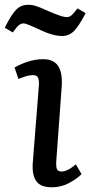

<svg xmlns="http://www.w3.org/2000/svg" viewBox="-45 -771 379 805"><path d="M215.8 -620.1Q177.2 -620.1 127 -644Q65.4 -672.9 55.2 -672.9Q43.5 -672.9 34.2 -665.5Q24.9 -658.2 8.8 -634.8L-24.9 -654.8Q3.4 -711.9 23.7 -731.4Q43.9 -751 74.2 -751Q78.6 -751 83.5 -750.5Q88.4 -750 92.3 -749.3Q96.2 -748.5 102.3 -746.6Q108.4 -744.6 111.8 -743.7Q115.2 -742.7 123 -739.5Q130.9 -736.3 134 -734.9Q137.2 -733.4 147.2 -729Q157.2 -724.6 161.1 -723.1Q215.8 -699.2 233.9 -699.2Q246.1 -699.2 254.9 -706.8Q263.7 -714.4 279.8 -735.8L314 -715.8Q285.6 -661.1 264.9 -640.6Q244.1 -620.1 215.8 -620.1ZM118.2 -415Q119.1 -436.5 114 -446.3Q108.9 -456.1 92.8 -456.1Q86.4 -456.1 79.8 -455.1Q73.2 -454.1 66.2 -451.9Q59.1 -449.7 54.4 -448.2Q49.8 -446.8 42.2 -443.8Q34.7 -440.9 32.2 -439.9L16.1 -487.8Q38.6 -501.5 71 -512.2Q103.5 -522.9 136.2 -522.9Q178.7 -522.9 198 -495.6Q217.3 -468.3 213.9 -410.2L190.9 -95.2Q189.5 -71.8 193.8 -61.8Q198.2 -51.8 213.9 -51.8Q223.6 -51.8 234.9 -56.9Q246.1 -62 253.2 -66.9Q260.3 -71.8 272.9 -82L296.9 -41Q275.9 -20 243.2 -2.9Q210.4 14.2 172.9 14.2Q126 14.2 108.2 -10Q90.3 -34.2 91.8 -80.1Z"/></svg>

Font: Literata Book Medium
Style: Italic
Weight: 500
Italic angle: -3°
Designer: Latin by Veronika Burian and Jose Scaglione. Greek by Irene Vlachou. Cyrillic by Vera Evstafieva
Foundry: TypeTogether
Version: Version 1.003;PS 001.003;hotconv 1.0.88;makeotf.lib2.5.64775